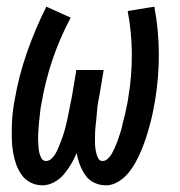

<svg xmlns="http://www.w3.org/2000/svg" viewBox="-20 -548 540 576"><path d="M108 8Q88 8 71.5 -0.5Q55 -9 44.5 -24Q34 -39 28 -56.5Q22 -74 19 -92.5Q16 -111 15.5 -130.5Q15 -150 15.5 -169.5Q16 -189 18 -208.5Q20 -228 24 -248Q36 -319 60.5 -389.5Q85 -460 119 -528L192 -495Q159 -433 137 -367.5Q115 -302 104 -235Q102 -226 101 -217Q100 -208 99 -198.5Q98 -189 97 -180Q96 -171 95.5 -161.5Q95 -152 94.5 -143Q94 -134 94.5 -125Q95 -116 95.5 -107Q96 -98 98 -89.5Q100 -81 104.5 -73Q109 -65 118 -65Q127 -65 134.5 -72Q142 -79 146.5 -87Q151 -95 154.5 -103.5Q158 -112 161.5 -120.5Q165 -129 168 -138Q171 -147 173.5 -155.5Q176 -164 178 -172.5Q180 -181 182 -190Q184 -199 185.5 -207.5Q187 -216 189 -225Q191 -234 192.5 -242.5Q194 -251 196 -260L209 -338H291L278 -260Q276 -251 274.5 -242.5Q273 -234 272 -225Q271 -216 270.5 -207.5Q270 -199 269 -190.5Q268 -182 267 -173Q266 -164 265.5 -155.5Q265 -147 265 -138.5Q265 -130 265 -121.5Q265 -113 266 -104.5Q267 -96 269 -88Q271 -80 275 -72.5Q279 -65 288 -65Q296 -65 303.5 -72Q311 -79 315.5 -87Q320 -95 323.5 -103Q327 -111 330.5 -119.5Q334 -128 336.5 -136.5Q339 -145 342 -153.5Q345 -162 346.5 -170.5Q348 -179 350.5 -187.5Q353 -196 355 -204.5Q357 -213 358.5 -221.5Q360 -230 362 -238.5Q364 -247 365 -256Q376 -322 375.5 -387.5Q375 -453 363 -515L443 -528Q456 -460 456.5 -388.5Q457 -317 445 -245Q442 -227 438 -208.5Q434 -190 429 -171.5Q424 -153 418 -134.5Q412 -116 404.5 -98Q397 -80 387.5 -62.5Q378 -45 365.5 -29.5Q353 -14 335 -3Q317 8 298 8Q279 8 262.5 0Q246 -8 236 -22.5Q226 -37 219.5 -54Q213 -71 210 -89Q203 -72 193.5 -56Q184 -40 172 -25.5Q160 -11 142.5 -1.5Q125 8 108 8Z"/></svg>

Font: Iosevka Term Curly Md Obl
Style: Regular
Weight: 500
Italic angle: -9°
Designer: Belleve Invis
Foundry: Belleve Invis
Version: Version 32.3.0